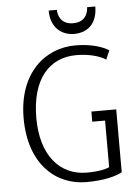

<svg xmlns="http://www.w3.org/2000/svg" viewBox="-60 -943 731 1001"><g transform="rotate(-5 305.5 -442.0)"><path d="M351 12C446 12 506 -5 539 -23V-352H409V-299H476V-55C460 -47 421 -37 358 -37C214 -37 120 -151 120 -343C120 -549 216 -652 356 -652C424 -652 480 -635 510 -615L530 -662C500 -681 442 -703 355 -703C197 -703 54 -584 54 -348C54 -105 194 12 351 12ZM355 -763C422 -763 477 -803 477 -896H434C434 -877 426 -819 355 -819C284 -819 276 -877 276 -896H233C233 -804 292 -763 355 -763Z"/></g></svg>

Font: Repo Light
Style: Regular
Weight: 300
Designer: Stefan Peev
Foundry: Context Ltd
Version: Version 001.502